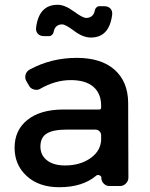

<svg xmlns="http://www.w3.org/2000/svg" viewBox="-20 -778 626 803"><path d="M240 -676Q210 -676 204 -643Q203 -637 197.5 -632Q192 -627 187 -627H164Q147 -627 138 -637Q129 -647 131 -663Q143 -758 221 -758Q251 -758 288.5 -730.5Q326 -703 340 -703Q371 -703 377 -736Q378 -742 383.5 -747Q389 -752 394 -752H416Q433 -752 442 -742Q451 -732 449 -716Q437 -621 360 -621Q327 -621 290.5 -648.5Q254 -676 240 -676ZM437 0Q424 0 414 -10Q404 -20 404 -33V-35Q404 -42 395.5 -45Q387 -48 382 -43Q325 5 228 5Q143 5 92 -41.5Q41 -88 41 -160Q41 -233 94 -276Q147 -319 242 -320H395Q403 -320 403 -328V-336Q403 -387 370.5 -415Q338 -443 276 -443Q211 -443 147 -406Q137 -400 123 -403.5Q109 -407 103 -417L90 -439Q83 -452 87 -466Q91 -480 104 -487Q194 -536 301 -536Q403 -536 459 -486.5Q515 -437 516 -349L517 -35Q517 -21 506.5 -10.5Q496 0 482 0ZM252 -86Q312 -86 354 -113.5Q396 -141 402 -183L403 -189V-212Q403 -222 396 -229Q389 -236 379 -236H259Q202 -236 175.5 -219.5Q149 -203 149 -165Q149 -129 176.5 -107.5Q204 -86 252 -86Z"/></svg>

Font: Trueno
Style: Round
Weight: 400
Designer: Julieta Ulanovsky, Jasper
Foundry: Julieta Ulanovsky, Cannot Into Space Fonts
Version: Version 3.001